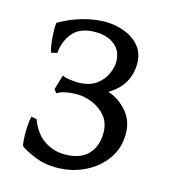

<svg xmlns="http://www.w3.org/2000/svg" viewBox="-99 -710 715 806"><g transform="rotate(15 258.5 -307.5)"><path d="M138.7 -286.6 127 -301.3 146 -365.7Q158.7 -358.9 181.9 -356.4Q205.1 -354 214.8 -354Q264.6 -354.5 293.7 -376.2Q322.8 -397.9 335.2 -427Q347.7 -456.1 347.7 -478.5Q347.7 -525.9 315.4 -551.8Q283.2 -577.6 231.4 -577.6Q166.5 -577.6 135.3 -541.5Q104 -505.4 98.6 -451.2L73.2 -445.8Q68.8 -456.1 65.9 -476.6Q63 -497.1 61.8 -518.8Q60.5 -540.5 61 -556.2Q61.5 -571.8 63.5 -573.2Q113.8 -602.1 165 -616Q216.3 -629.9 259.3 -629.9Q303.7 -629.9 343.8 -615Q383.8 -600.1 409.2 -570.1Q434.6 -540 434.6 -493.7Q434.6 -449.2 413.6 -412.4Q392.6 -375.5 348.1 -349.1Q395 -334.5 429.9 -294.4Q464.8 -254.4 464.8 -197.3Q464.8 -135.7 431.2 -87.9Q397.5 -40 341.3 -12.7Q285.2 14.6 217.8 14.6Q168.5 14.6 127.9 -1.5Q87.4 -17.6 63 -34.7Q59.6 -36.6 57.6 -58.6Q55.7 -80.6 56.6 -110.1Q57.6 -139.6 63 -164.6L86.4 -160.6Q109.4 -101.1 149.7 -74.5Q189.9 -47.9 238.3 -47.9Q304.7 -47.9 338.9 -82.8Q373 -117.7 373 -176.3Q373 -220.7 349.4 -249Q325.7 -277.3 291.3 -291.3Q256.8 -305.2 224.6 -305.2Q195.3 -305.2 172.6 -300Q149.9 -294.9 138.7 -286.6Z"/></g></svg>

Font: Gentium Book Plus
Style: Regular
Weight: 400
Designer: Victor Gaultney, Annie Olsen, Iska Routamaa, Becca Hirsbrunner
Foundry: SIL International
Version: Version 6.101